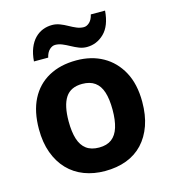

<svg xmlns="http://www.w3.org/2000/svg" viewBox="-113 -849 845 950"><g transform="rotate(-15 309.5 -373.5)"><path d="M574 -274Q574 -205.6 555.5 -153.1Q536.9 -100.5 502.5 -63.7Q468 -27 419 -8.5Q370 10 308.4 10Q251.2 10 202.6 -8.5Q154 -27 119 -63.5Q84 -100 64.5 -153Q45 -206 45 -274.2Q45 -364.7 77 -427.3Q109.1 -489.9 168.9 -522.9Q228.7 -556 311 -556Q388.4 -556 447.2 -523Q506 -490 540 -427.3Q574 -364.7 574 -274ZM197 -273.8Q197 -220 208.5 -183.5Q220 -147 245 -128.5Q270 -110 310 -110Q350 -110 374.5 -128.5Q399 -147 410.5 -183.5Q422 -220 422 -273.6Q422 -328 410.5 -364Q399 -400 374 -418Q349.1 -436 309.3 -436Q250 -436 223.5 -395.5Q197 -355 197 -273.8ZM108 -605Q111 -644 122.5 -672.5Q134 -701 152 -719.5Q170 -738 192.5 -747Q215 -756 241 -756Q261 -756 280.5 -748.5Q300 -741 318.5 -730.5Q337 -720 355 -712.5Q373 -705 391 -705Q406 -705 420 -718Q434 -731 440 -757H513Q507 -680 469 -643Q431 -606 380 -606Q360 -606 341 -613.5Q322 -621 303 -631.5Q284 -642 266 -649.5Q248 -657 230 -657Q215 -657 201 -644Q187 -631 181 -605Z"/></g></svg>

Font: Noto Sans Gurmukhi
Style: Regular
Weight: 400
Designer: Jelle Bosma - Monotype Design Team
Foundry: Monotype Imaging Inc.
Version: Version 2.003